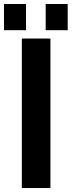

<svg xmlns="http://www.w3.org/2000/svg" viewBox="-26 -947 361 967"><path d="M-5.9 -794.9V-926.8H105V-794.9ZM204.1 -794.9V-926.8H314.9V-794.9ZM84 0V-752.9H228V0Z"/></svg>

Font: Standard
Style: Bold
Weight: 400
Designer: Bryce Wilner
Version: Version 2.000;PS 2.0;hotconv 16.6.51;makeotf.lib2.5.65220 DE